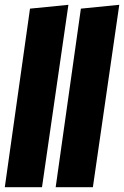

<svg xmlns="http://www.w3.org/2000/svg" viewBox="-30 -780 517 800"><path d="M255 -760 145 0H-10L95 -744ZM467 -760 357 0H202L307 -744Z"/></svg>

Font: Fira Sans Extra Condensed Black
Style: Italic
Weight: 900
Width: 3
Italic angle: -8°
Designer: Carrois Corporate & Edenspiekermann AG
Foundry: Carrois Corporate GbR & Edenspiekermann AG
Version: Version 4.203